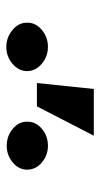

<svg xmlns="http://www.w3.org/2000/svg" viewBox="134 -1064 333 642"><g transform="rotate(90 301.0 -742.5)"><path d="M257.1 -698.9 277 -889.2H433.2L335.2 -698.9ZM55.4 -666.2Q55 -695 79.5 -715.4Q104 -735.8 136.4 -735.8Q168 -735.8 192.5 -715.4Q217 -695 217.3 -666.2Q217 -637.4 192.5 -617Q168 -596.6 136.4 -596.6Q105.1 -596.6 80.1 -617Q55 -637.4 55.4 -666.2ZM386.4 -666.2Q386 -695 410 -715.4Q433.9 -735.8 467.3 -735.8Q497.9 -735.8 522.2 -715.9Q546.5 -696 546.9 -666.2Q546.5 -637.4 522.2 -617.7Q497.9 -598 467.3 -598Q433.9 -598 410 -618.3Q386 -638.5 386.4 -666.2Z"/></g></svg>

Font: Inter UI Black
Style: Regular
Weight: 900
Designer: Rasmus Andersson
Foundry: rsms
Version: 3.2;8d6f07862